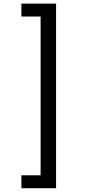

<svg xmlns="http://www.w3.org/2000/svg" viewBox="-20 -824 490 1049"><path d="M97 -804.3H206.9V-733.7H97ZM201.9 204.3V-804.3H286.3V204.3ZM97 133.7H206.9V204.3H97Z"/></svg>

Font: League Mono Thin Condensed
Style: Regular
Weight: 100
Width: 1
Designer: Tyler Finck
Foundry: The League of Moveable Type / Tyler Finck
Version: Version 2.300;RELEASE